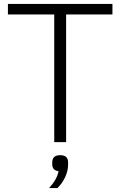

<svg xmlns="http://www.w3.org/2000/svg" viewBox="-20 -718 608 970"><path d="M314 -645V0H254V-645H20V-698H548V-645ZM284 66C311 66 324 78 324 103V114C324 157 301 203 270 232H228C254 204 270 176 276 147C253 144 244 131 244 112V103C244 78 257 66 284 66Z"/></svg>

Font: Plexus Sans Light
Style: Regular
Weight: 300
Version: Version 2.001;PS 002.001;hotconv 1.0.70;makeotf.lib2.5.58329